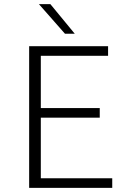

<svg xmlns="http://www.w3.org/2000/svg" viewBox="-20 -902 619 922"><path d="M120 0ZM519 -46V0H120V-680H499V-634H176V-383H459V-337H176V-46ZM167 -882H222L339 -740H292Z"/></svg>

Font: Martel Sans ExtraLight
Style: Regular
Weight: 275
Designer: Dan Reynolds and Mathieu Réguer
Foundry: Dan Reynolds and Mathieu Réguer
Version: Version 1.002; ttfautohint (v1.1) -l 5 -r 5 -G 72 -x 0 -D la